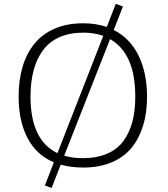

<svg xmlns="http://www.w3.org/2000/svg" viewBox="-20 -838 849 971"><path d="M399.4 -38.1Q345.7 -38.1 304.7 -50.8L536.6 -640.1Q664.1 -568.4 664.1 -349.6Q664.1 -279.3 649.9 -223.6Q635.3 -168 605 -126Q574.2 -83.5 522.5 -61Q469.7 -38.1 399.4 -38.1ZM502.4 -656.7 270.5 -63.5Q134.3 -128.9 134.3 -349.6Q134.3 -422.4 149.9 -481.9Q165 -539.6 197.3 -583.5Q228.5 -626.5 280.3 -649.9Q333 -672.9 400.9 -672.9Q456.1 -672.9 502.4 -656.7ZM207 100.1 241.2 112.3 287.1 -5.4Q337.9 9.3 400.9 9.3Q482.4 9.3 544.9 -17.1Q606.9 -43.5 646 -91.3Q684.1 -138.2 704.1 -204.1Q723.6 -267.6 723.6 -348.1Q723.6 -469.7 680.7 -557.1Q637.2 -645 555.2 -686.5L601.6 -805.2L565.4 -818.4L520 -701.7Q465.8 -720.2 401.4 -720.2Q320.3 -720.2 257.8 -693.8Q194.8 -666.5 155.3 -618.2Q115.2 -569.3 94.7 -502Q74.2 -433.6 74.2 -350.1Q74.2 -226.6 118.7 -141.1Q163.6 -54.2 252.4 -17.1Z"/></svg>

Font: My Font
Style: ExtraLight
Weight: 500
Designer: Vernon Adams
Foundry: newtypography
Version: Version 0.001